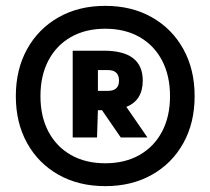

<svg xmlns="http://www.w3.org/2000/svg" viewBox="-20 -769 718 655"><path d="M339 -134Q248.5 -134 179.8 -172.8Q111 -211.5 72.5 -280.8Q34 -350 34 -441Q34 -532 72.5 -601.5Q111 -671 179.8 -710Q248.5 -749 339 -749Q429.5 -749 498.2 -710Q567 -671 605.5 -601.5Q644 -532 644 -441Q644 -350 605.5 -280.8Q567 -211.5 498.2 -172.8Q429.5 -134 339 -134ZM339 -212Q406 -212 455.8 -240.2Q505.5 -268.5 532.8 -320Q560 -371.5 560 -441Q560 -511 532.8 -562.8Q505.5 -614.5 455.8 -642.8Q406 -671 339 -671Q272 -671 222.2 -642.8Q172.5 -614.5 145.2 -562.8Q118 -511 118 -441Q118 -371.5 145.2 -320Q172.5 -268.5 222.2 -240.2Q272 -212 339 -212ZM228 -300V-596H335Q467 -596 467 -494Q467 -426.5 411 -404.5L483 -300H392L328 -393H314L311 -300ZM314 -459H348Q386 -459 386 -494Q386 -530 348 -530H314Z"/></svg>

Font: Encode Sans Cnd Black
Style: Regular
Weight: 900
Width: 3
Designer: Multiple Designers
Foundry: Impallari Type
Version: Version 3.002; ttfautohint (v1.8.3) -l 8 -r 50 -G 200 -x 14 